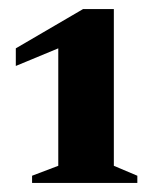

<svg xmlns="http://www.w3.org/2000/svg" viewBox="-20 -910 349 425"><path d="M51 -505V-521L109 -543V-803L15 -764V-803L164 -890H232V-543L284 -521V-505Z"/></svg>

Font: Spectral SC ExtraBold
Style: Regular
Weight: 800
Designer: Jean-Baptiste Levee
Foundry: Production Type
Version: Version 2.001